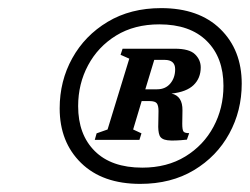

<svg xmlns="http://www.w3.org/2000/svg" viewBox="-20 -703 616 473"><path d="M377 -683Q470 -683 522.8 -631.5Q575.5 -580 575.5 -497Q575.5 -430 544.8 -373.8Q514 -317.5 457.8 -283.8Q401.5 -250 325.5 -250Q232.5 -250 179.8 -301.5Q127 -353 127 -436Q127 -503.5 158 -559.5Q189 -615.5 245.2 -649.2Q301.5 -683 377 -683ZM330.5 -290Q391.5 -290 436.5 -317.5Q481.5 -345 506 -390.8Q530.5 -436.5 530.5 -491.5Q530.5 -561.5 489.2 -602.2Q448 -643 372.5 -643Q311 -643 266.2 -615.5Q221.5 -588 197 -542.2Q172.5 -496.5 172.5 -441.5Q172.5 -371.5 213.5 -330.8Q254.5 -290 330.5 -290ZM446 -375 440.5 -359Q408 -355.5 392.5 -357.5Q377 -359.5 373 -369.5Q369 -379.5 370 -400L370.5 -429.5Q370.5 -442.5 366.5 -448.2Q362.5 -454 348 -454H329L308 -384L328.5 -374.5L323.5 -358.5H213.5L218 -374.5L245 -384L298.5 -558.5L277 -568L282 -583H410.5Q446.5 -583 460.5 -569.2Q474.5 -555.5 474.5 -537Q474.5 -510.5 457 -493.5Q439.5 -476.5 402.5 -472.5Q430 -466.5 429.5 -431L429 -398Q429 -383 432 -379Q435 -375 446 -375ZM385.5 -555.5H360L338 -483H367Q387.5 -483 399.5 -497.2Q411.5 -511.5 411.5 -532.5Q411.5 -555.5 385.5 -555.5Z"/></svg>

Font: Newsreader 16pt
Style: Bold Italic
Weight: 700
Italic angle: -17°
Designer: Hugues Gentile
Foundry: Production Type
Version: Version 1.003; ttfautohint (v1.8.3)